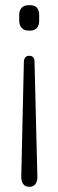

<svg xmlns="http://www.w3.org/2000/svg" viewBox="-20 -531 225 740"><path d="M93 -316Q112 -316 113 -294L124 147Q125 165 117.5 177Q110 189 93 189Q76 189 68.5 177Q61 165 62 147L72 -294Q74 -316 93 -316ZM96 -511Q114 -511 122.5 -501Q131 -491 131 -473V-451Q131 -434 122.5 -423.5Q114 -413 96 -413H90Q73 -413 63.5 -423.5Q54 -434 54 -451V-473Q54 -491 63.5 -501Q73 -511 90 -511Z"/></svg>

Font: zvoove
Style: Regular
Weight: 400
Designer: Vernon Adams (Nunito) & Andrew Paglinawan (Quicksand)
Foundry: zvoove
Version: Version 3.006